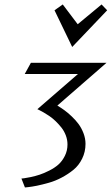

<svg xmlns="http://www.w3.org/2000/svg" viewBox="-20 -719 496 853"><path d="M75.2 0ZM222.2 -510.3ZM300.8 -510.3 222.2 -673.3 258.8 -699.2 325.2 -611.3 431.2 -699.2 456.1 -673.3ZM326.2 -390.1H89.8L117.2 -439.9H453.1L234.9 -250Q251 -240.2 265.9 -229.5Q280.8 -218.8 298.6 -201.9Q316.4 -185.1 329.3 -167.5Q342.3 -149.9 351.1 -126.7Q359.9 -103.5 359.9 -80.1Q359.9 -44.4 345 -14.2Q330.1 16.1 306.4 35.4Q282.7 54.7 254.2 69.8Q225.6 85 196.8 93Q168 101.1 144.5 106Q120.1 110.8 105.5 112.3L90.8 113.8L75.2 74.2Q79.6 73.7 86.9 73Q94.2 72.3 115.5 67.9Q136.7 63.5 156 57.1Q175.3 50.8 199 38.8Q222.7 26.9 239.5 12Q256.3 -2.9 268.1 -26.4Q279.8 -49.8 279.8 -77.1Q279.8 -97.7 272.5 -117.2Q265.1 -136.7 253.2 -151.9Q241.2 -167 227.1 -180.7Q212.9 -194.3 198.7 -203.9Q184.6 -213.4 172.6 -220.2Q160.6 -227.1 153.3 -230.5L146 -233.9Z"/></svg>

Font: Pfennig
Style: Italic
Weight: 500
Italic angle: -13°
Version: Version 20120410 ; ttfautohint (v0.8)